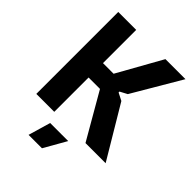

<svg xmlns="http://www.w3.org/2000/svg" viewBox="-266 -873 1226 1226"><g transform="rotate(45 347.0 -260.0)"><path d="M262 69H425L339 220H218ZM68 -740H230V-440H326L494 -740H675L482 -412L433 -386V-378L484 -352L694 0H512L333 -310H230V0H68Z"/></g></svg>

Font: Encode Sans Narrow
Style: Bold
Weight: 700
Designer: Pablo Impallari, Andres Torresi
Foundry: Pablo Impallari, Andres Torresi
Version: Version 1.000; ttfautohint (v1.00) -l 8 -r 50 -G 200 -x 14 -